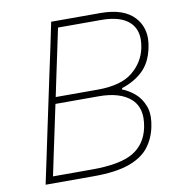

<svg xmlns="http://www.w3.org/2000/svg" viewBox="-80 -786 794 858"><g transform="rotate(-10 316.5 -356.5)"><path d="M276 0H58Q71 -60.5 83 -117.5Q95 -174.5 108.5 -238.5L158.5 -474.5Q172 -538.5 184.5 -595.5Q196.5 -652.5 209 -713H433Q539 -713 587 -659.5Q622 -620.5 622 -565.5Q622 -545 617 -522Q603.5 -457 565 -420.5Q526.5 -384 470 -366L468 -360Q497.5 -349 524.8 -325.8Q552 -302.5 566 -264.5Q573.5 -244 573.5 -218.5Q573.5 -196.5 568 -171Q557.5 -120.5 527.8 -82Q498 -43.5 437.8 -21.8Q377.5 0 276 0ZM234.5 -682 213.5 -582Q202.5 -532 191 -476L170.5 -378H361Q466 -378 518.8 -420.5Q571.5 -463 585 -526Q589.5 -547.5 589.5 -566Q589.5 -612.5 561 -641.5Q521 -682 430 -682ZM97 -31H274Q402.5 -31 461.8 -66.5Q521 -102 536 -176Q540.5 -198.5 540.5 -218.5Q540.5 -272.5 505.5 -304.5Q457 -348 360 -348H164L140.5 -237Q128.5 -180 118 -131Q107.5 -81.5 97 -31Z"/></g></svg>

Font: Heraclito Thin
Style: Italic
Weight: 100
Italic angle: -12°
Designer: Kostas Bartsokas (font) & Cristiano Sobral (main changes)
Foundry: Kostas Bartsokas (font) & Cristiano Sobral (main changes)
Version: Version 1.00;July 8, 2020;FontCreator 13.0.0.2655 64-bit